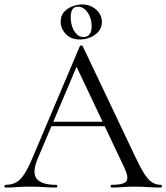

<svg xmlns="http://www.w3.org/2000/svg" viewBox="-23 -841 746 861"><path d="M194 -275 204 -295H469L476 -275ZM699 -12Q703 -12 703 -6Q703 0 699 0Q670 0 640 -2Q610 -4 582 -4Q551 -4 528 -2Q505 0 477 0Q473 0 473 -6Q473 -12 477 -12Q530 -12 543 -27.5Q556 -43 536 -86L314 -555L339 -586L145 -127Q120 -66 142 -39Q164 -12 229 -12Q234 -12 234 -6Q234 0 229 0Q199 0 174 -2Q149 -4 111 -4Q75 -4 53.5 -2Q32 0 1 0Q-3 0 -3 -6Q-3 -12 1 -12Q28 -12 48 -22.5Q68 -33 85.5 -59.5Q103 -86 124 -136L335 -634Q337 -637 342 -637Q347 -637 348 -634L584 -137Q607 -88 625 -60.5Q643 -33 660.5 -22.5Q678 -12 699 -12ZM336 -664Q295 -664 272 -688.5Q249 -713 249 -744Q249 -770 264 -787Q279 -804 301.5 -812.5Q324 -821 346 -821Q382 -821 408 -798Q434 -775 434 -742Q434 -718 419.5 -700.5Q405 -683 382.5 -673.5Q360 -664 336 -664ZM351 -675Q388 -675 388 -724Q388 -759 370 -785Q352 -811 326 -811Q294 -811 294 -764Q294 -743 300.5 -722.5Q307 -702 320 -688.5Q333 -675 351 -675Z"/></svg>

Font: Cormorant Garamond Light
Style: Regular
Weight: 400
Version: Version 4.001